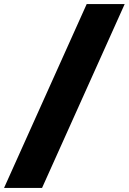

<svg xmlns="http://www.w3.org/2000/svg" viewBox="-89 -826 637 950"><path d="M528 -806 119 104H-69L340 -806Z"/></svg>

Font: Gontserrat Black
Style: Italic
Weight: 900
Italic angle: -11.3°
Designer: Julieta Ulanovsky
Foundry: Julieta Ulanovsky
Version: Version 6.001